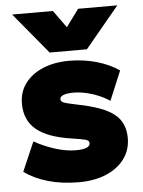

<svg xmlns="http://www.w3.org/2000/svg" viewBox="-55 -816 651 873"><g transform="rotate(-5 270.5 -379.0)"><path d="M270.5 14Q193 14 130.8 -3.8Q68.5 -21.5 21.5 -55L79.5 -189Q125.5 -163 175.8 -147.5Q226 -132 268.5 -132Q301 -132 317.2 -138.8Q333.5 -145.5 333.5 -159Q333.5 -170.5 318 -175.2Q302.5 -180 254.5 -187Q145 -203 93.8 -246Q42.5 -289 42.5 -364Q42.5 -417.5 72 -457Q101.5 -496.5 153.5 -518.2Q205.5 -540 273.5 -540Q339.5 -540 399 -522.8Q458.5 -505.5 500.5 -476L444.5 -342Q422 -357.5 394 -369.2Q366 -381 336.5 -387.5Q307 -394 280.5 -394Q252 -394 235.2 -387.8Q218.5 -381.5 218.5 -370Q218.5 -359 231.8 -353.5Q245 -348 294.5 -338Q411.5 -315 460 -276.2Q508.5 -237.5 508.5 -167Q508.5 -112.5 478.2 -71.8Q448 -31 394.5 -8.5Q341 14 270.5 14ZM188.5 -585 33.5 -772H219.5L276.5 -693L334.5 -772H513.5L358.5 -585Z"/></g></svg>

Font: Geologica Black
Style: Regular
Weight: 900
Designer: Sindre Bremnes, Frode Helland
Foundry: Monokrom Skriftforlag AS
Version: Version 1.010;gftools[0.9.28]